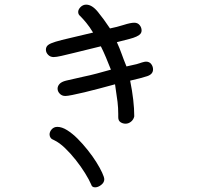

<svg xmlns="http://www.w3.org/2000/svg" viewBox="-20 -593 845 819"><path d="M322.3 -524.4Q313.5 -531.2 313.5 -542Q313.5 -552.7 323.7 -563Q334 -573.2 347.7 -573.2Q372.1 -573.2 397 -543Q421.9 -512.7 449.2 -471.7Q478.5 -477.5 507.8 -486.8Q537.1 -496.1 552.7 -496.1Q567.4 -496.1 575.7 -485.8Q584 -475.6 584 -462.9Q584 -451.2 573.7 -443.8Q563.5 -436.5 548.3 -431.6Q533.2 -426.8 514.6 -422.4Q496.1 -418 478.5 -413.1Q490.2 -387.7 499 -362.8Q507.8 -337.9 519.5 -309.6L562.5 -319.3Q574.2 -323.2 585.9 -326.7Q597.7 -330.1 602.5 -330.1Q617.2 -330.1 625 -319.8Q632.8 -309.6 632.8 -296.9Q632.8 -276.4 607.9 -268.1Q583 -259.8 535.2 -249Q552.7 -162.1 552.7 -96.7Q549.8 -83 539.1 -74.2Q528.3 -65.4 515.6 -65.4Q503.9 -65.4 494.1 -71.8Q484.4 -78.1 484.4 -92.8V-107.4Q484.4 -131.8 481.4 -158.2L470.7 -233.4Q437.5 -224.6 403.3 -215.3Q369.1 -206.1 339.8 -199.2Q310.5 -192.4 289.1 -188Q267.6 -183.6 258.8 -183.6Q244.1 -183.6 234.9 -193.4Q225.6 -203.1 225.6 -214.8Q225.6 -225.6 233.9 -234.9Q242.2 -244.1 261.7 -249L338.9 -266.6Q363.3 -271.5 392.6 -279.3Q421.9 -287.1 453.1 -295.9Q442.4 -323.2 432.1 -347.7Q421.9 -372.1 410.2 -395.5L294.9 -367.2Q263.7 -359.4 241.7 -354.5Q219.7 -349.6 209 -349.6Q194.3 -349.6 185.1 -359.4Q175.8 -369.1 175.8 -380.9Q175.8 -393.6 185.1 -400.9Q194.3 -408.2 216.8 -415Q239.3 -421.9 278.3 -430.7Q317.4 -439.5 377 -454.1Q362.3 -478.5 348.1 -495.6Q334 -512.7 322.3 -524.4ZM210.9 4.9Q200.2 1 195.8 -5.4Q191.4 -11.7 191.4 -19.5Q191.4 -31.2 200.7 -41.5Q210 -51.8 224.6 -51.8Q244.1 -51.8 266.6 -37.6Q289.1 -23.4 311 -1.5Q333 20.5 354 46.9Q375 73.2 390.6 98.1Q406.2 123 415.5 143.1Q424.8 163.1 424.8 171.9Q424.8 185.5 411.6 195.8Q398.4 206.1 385.7 206.1Q372.1 206.1 369.1 194.3Q360.4 173.8 342.8 145.5Q325.2 117.2 303.2 89.4Q281.2 61.5 257.3 38.6Q233.4 15.6 210.9 4.9Z"/></svg>

Font: Hi Melody
Style: Regular
Weight: 400
Designer: YoonDesign Inc.
Foundry: YoonDesign Inc.
Version: Version 3.00